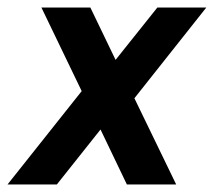

<svg xmlns="http://www.w3.org/2000/svg" viewBox="-56 -490 568 510"><path d="M301 -229 412 0H281L211 -146L95 0H-36L161 -248L54 -470H184L251 -331L362 -470H492Z"/></svg>

Font: KoHo
Style: Bold Italic
Weight: 700
Italic angle: -10°
Version: Version 1.000; ttfautohint (v1.6)